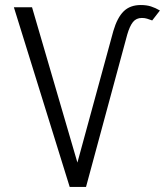

<svg xmlns="http://www.w3.org/2000/svg" viewBox="-20 -733 655 753"><path d="M576.9 -652.8Q566.2 -656.9 556.9 -659.7Q547.7 -662.6 536.4 -662.6Q514.4 -662.6 501.5 -646.7Q488.7 -630.8 479 -597.4L317.4 0H253.3L34.4 -704.6H105.6L283.6 -95.4L424.6 -611.8Q440 -664.1 465.1 -688.7Q490.3 -713.3 532.3 -713.3Q554.9 -713.3 572.3 -707.7Q589.7 -702.1 607.2 -691.8Z"/></svg>

Font: Fira Code Light
Style: Regular
Weight: 300
Monospace: yes
Designer: Carrois Corporate, Edenspiekermann AG, Nikita Prokopov
Foundry: Carrois Corporate, Edenspiekermann AG, Nikita Prokopov
Version: Version 6.000; ttfautohint (v1.8.2) -l 8 -r 50 -G 200 -x 14 